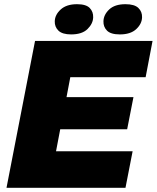

<svg xmlns="http://www.w3.org/2000/svg" viewBox="-20 -895 747 915"><path d="M11 0 147 -700H707L674 -527H315L297 -432H616L586 -279H267L247 -174H612L578 0ZM319 -731Q277 -731 258.5 -749Q240 -767 241 -794Q242 -825 269.5 -850Q297 -875 347 -875Q390 -875 407.5 -857Q425 -839 424 -812Q423 -782 397 -756.5Q371 -731 319 -731ZM551 -731Q508 -731 490 -749Q472 -767 473 -794Q474 -825 500.5 -850Q527 -875 578 -875Q621 -875 639.5 -857Q658 -839 657 -812Q656 -781 629 -756Q602 -731 551 -731Z"/></svg>

Font: REM ExtraBold
Style: Italic
Weight: 800
Italic angle: -11°
Designer: Octavio Pardo
Foundry: Ashler Design
Version: Version 1.005;gftools[0.9.28]